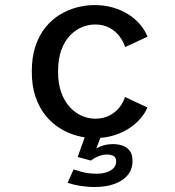

<svg xmlns="http://www.w3.org/2000/svg" viewBox="-20 -532 690 755"><path d="M351.4 11Q317.1 11 282 1.5Q247 -8 215.2 -27.8Q183.5 -47.5 158.7 -78.5Q133.9 -109.5 119.4 -152.2Q105 -195 105 -251Q105 -307.5 119.4 -350.5Q133.9 -393.5 158.7 -424.2Q183.5 -455 215.2 -474.2Q247 -493.5 282 -502.8Q317.1 -512 351.4 -512Q391.9 -512 425.6 -502Q459.3 -492 486.1 -474.6Q513 -457.2 531.7 -434.9Q550.4 -412.6 560 -387.7L472 -346.9Q466 -367 451.1 -387.6Q436.3 -408.1 412 -421.9Q387.7 -435.7 353.8 -435.7Q328.4 -435.7 302.7 -425.4Q277.1 -415 255.6 -392.8Q234.1 -370.6 221.2 -335.4Q208.3 -300.2 208.3 -251Q208.3 -202.3 221.2 -167.3Q234.1 -132.4 255.6 -109.7Q277.1 -87 302.7 -76.1Q328.4 -65.3 353.8 -65.3Q388 -65.3 412.3 -78.6Q436.6 -92 451.3 -111.8Q466 -131.6 471.4 -150.7L559.8 -109.3Q550.3 -86.9 531.9 -65.4Q513.4 -43.9 486.6 -26.6Q459.9 -9.4 426 0.8Q392.1 11 351.4 11ZM351.6 203.4Q336.8 203.4 322.4 202.1Q307.9 200.9 294.2 198.6Q280.6 196.3 268.4 193.4Q256.3 190.4 246 187L269.2 134.1Q284.1 139.2 298.1 143Q312.1 146.9 327.1 149Q342.1 151.1 359.2 151.1Q382.4 151.1 399.8 145.2Q417.2 139.4 427 128.5Q436.8 117.7 436.8 103.4Q436.8 86.4 426.1 81Q415.4 75.6 399.5 75.6Q388.9 75.6 377.1 79.1Q365.3 82.6 354.9 88Q344.5 93.4 338 99.4L285.4 85.4L315.9 0H378.4L349.1 77.1L342.3 66.9Q348.1 58.1 360.3 50.9Q372.6 43.6 389.2 39.1Q405.9 34.6 424.3 34.6Q443.8 34.6 461.3 40.4Q478.8 46.3 489.9 60.6Q501.1 74.9 501.1 100.6Q501.1 133.9 481.9 156.9Q462.7 179.9 429 191.6Q395.3 203.4 351.6 203.4Z"/></svg>

Font: Trispace Thin
Style: Regular
Weight: 100
Designer: Tyler Finck
Foundry: Etcetera Type Company
Version: Version 1.210